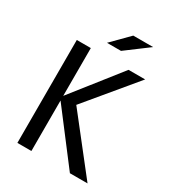

<svg xmlns="http://www.w3.org/2000/svg" viewBox="-193 -921 936 1031"><g transform="rotate(30 275.0 -405.0)"><path d="M511.2 0 248 -335 500 -638.2H397L163.1 -341.8V-638.2H76.2V0H163.1V-313L401.9 0ZM450.2 -810.1H327.1L224.1 -706.1H311ZM0 -638.2Z"/></g></svg>

Font: CodeNewRoman Nerd Font Mono
Style: Regular
Weight: 400
Monospace: yes
Designer: Sam Radian
Foundry: Code New Roman
Version: Version 2.00 November 29, 2014;Nerd Fonts 3.2.1